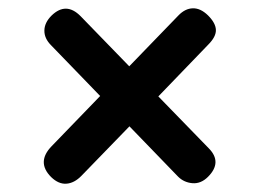

<svg xmlns="http://www.w3.org/2000/svg" viewBox="-20 -572 622 462"><path d="M103 -146Q67 -182 104.5 -220.5L221 -341L103 -463Q86.5 -479.5 86.8 -498.5Q87 -517.5 104 -534.5Q139 -568.5 174 -533L291 -412.5L409.5 -535Q425.5 -551.5 444 -552Q462.5 -552.5 480.5 -535Q499 -516.5 499.5 -500Q500 -483.5 481 -464.5L361 -340L482.5 -215Q515.5 -181.5 480.5 -146.5Q463.5 -129.5 443 -131.2Q422.5 -133 408.5 -147L291.5 -268L176 -149Q159 -131.5 140 -130Q121 -128.5 103 -146Z"/></svg>

Font: Fraunces 9pt S100
Style: Bold
Weight: 700
Version: Version 1.000; ttfautohint (v1.8.3)